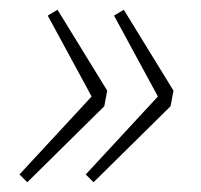

<svg xmlns="http://www.w3.org/2000/svg" viewBox="-20 -448 412 394"><path d="M36 -74 194 -230 200 -262 98 -428 78 -416 168 -250 20 -90ZM172 -74 330 -230 336 -262 234 -428 214 -416 304 -250 156 -90Z"/></svg>

Font: Source Sans Pro ExtraLight
Style: Italic
Weight: 200
Italic angle: -11°
Designer: Paul D. Hunt
Foundry: Adobe Systems Incorporated
Version: Version 3.006;hotconv 1.0.111;makeotfexe 2.5.65597